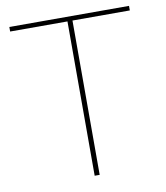

<svg xmlns="http://www.w3.org/2000/svg" viewBox="-80 -764 719 831"><g transform="rotate(-10 280.0 -349.0)"><path d="M269 0V-678.2H17.1V-698.2H543V-678.2H291V0Z"/></g></svg>

Font: Anuphan Thin
Style: Regular
Weight: 250
Designer: Mike Abbink, Paul van der Laan, Pieter van Rosmalen, Mint Tantisuwanna
Foundry: Bold Monday; Cadson Demak
Version: Version 3.002;hotconv 1.0.109;makeotfexe 2.5.65596